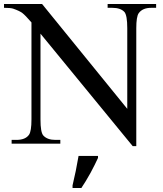

<svg xmlns="http://www.w3.org/2000/svg" viewBox="-34 -717 814 958"><path d="M-14 -697H176L601 -174V-576Q601 -640 587 -657Q568 -678 526 -678H503V-697H745V-678H721Q677 -678 658 -651Q646 -634 646 -576V12H628L168 -549V-121Q168 -57 182 -41Q202 -19 242 -19H267V0H24V-19H48Q93 -19 111 -45Q123 -63 123 -121V-605Q92 -641 77.5 -652Q63 -663 31 -674Q17 -678 -14 -678ZM328 208Q336 175 344 136Q352 97 358 61H455V71Q448 86 438.5 105.5Q429 125 417.5 146Q406 167 394 186.5Q382 206 372 221H328Z"/></svg>

Font: MM Taunggyi
Style: Regular
Weight: 400
Designer: Khon Soe Zaw Thu
Version: Version 1.00 July 18, 2016, initial release